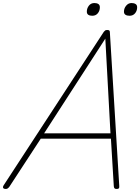

<svg xmlns="http://www.w3.org/2000/svg" viewBox="-62 -1233 927 1267"><path d="M-25 14Q-36 14 -40.5 8Q-45 2 -38 -10L623 -1023Q628 -1029 632 -1032Q636 -1035 646 -1035Q656 -1035 659.5 -1031.5Q663 -1028 663 -1020L725 -5Q726 6 722 10Q718 14 708 14Q698 14 694 10Q690 6 689 -4L670 -318H207L0 -1Q-6 7 -11.5 10.5Q-17 14 -25 14ZM229 -353H667L633 -978ZM547 -1129Q530 -1129 520.5 -1135.5Q511 -1142 511 -1156Q511 -1178 524.5 -1195.5Q538 -1213 561 -1213Q577 -1213 587 -1206.5Q597 -1200 597 -1185Q597 -1162 583.5 -1145.5Q570 -1129 547 -1129ZM793 -1129Q776 -1129 766 -1135.5Q756 -1142 756 -1156Q756 -1178 770.5 -1195.5Q785 -1213 806 -1213Q822 -1213 832.5 -1206.5Q843 -1200 843 -1185Q843 -1162 829.5 -1145.5Q816 -1129 793 -1129Z"/></svg>

Font: Playwrite CO Thin
Style: Regular
Weight: 250
Version: Version 1.002